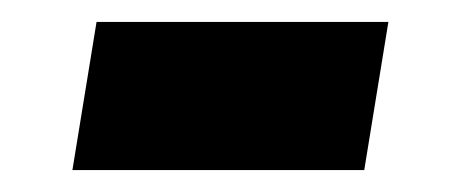

<svg xmlns="http://www.w3.org/2000/svg" viewBox="-20 -359 414 175"><path d="M46 -204 68 -339H334L312 -204Z"/></svg>

Font: Nunito Sans 7pt Condensed Black
Style: Italic
Weight: 900
Width: 3
Italic angle: -9°
Designer: Vernon Adams
Foundry: Vernon Adams
Version: Version 3.101;gftools[0.9.27]